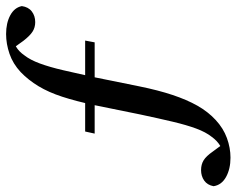

<svg xmlns="http://www.w3.org/2000/svg" viewBox="-152 -598 795 646"><g transform="rotate(-90 246.0 -274.5)"><path d="M120 -354 127 -386H433L427 -354ZM39 103Q1 103 -26 88Q-53 73 -57 46Q-53 25 -38 14.5Q-23 4 -3 4Q16 4 30 12.5Q44 21 60 44L88 82L63 85L44 83Q63 78 79.5 68Q96 58 109 40Q125 20 137 -12.5Q149 -45 160 -91.5Q171 -138 184 -199L216 -356Q229 -417 244 -463Q259 -509 279.5 -543Q300 -577 327 -603Q355 -629 388.5 -640.5Q422 -652 455 -652Q492 -652 518 -638Q544 -624 549 -599Q546 -577 531 -565.5Q516 -554 495 -554Q477 -554 463 -563Q449 -572 432 -594L404 -633L433 -635L449 -632Q429 -628 412.5 -618.5Q396 -609 383 -590Q368 -571 356 -538.5Q344 -506 333.5 -461Q323 -416 310 -357L279 -204Q266 -140 250 -92Q234 -44 214 -8.5Q194 27 166 53Q138 79 105 91Q72 103 39 103Z"/></g></svg>

Font: Source Serif 4 48pt SemiBold
Style: Italic
Weight: 600
Italic angle: -12°
Designer: Frank Grießhammer
Foundry: Adobe Systems Incorporated
Version: Version 4.004;hotconv 1.0.116;makeotfexe 2.5.65601